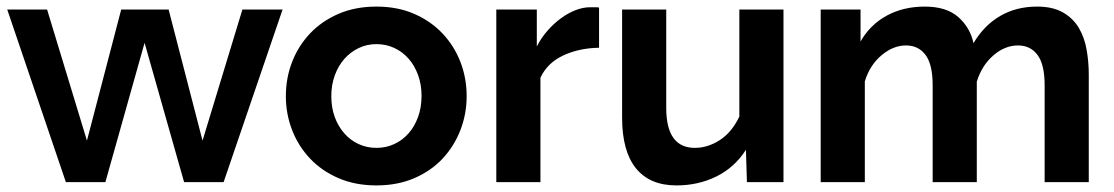

<svg xmlns="http://www.w3.org/2000/svg" viewBox="-20 -553 3382 583"><path d="M716 -524H838L659 0H539L419 -423L300 0H180L2 -524H123L244 -126L348 -524H492L595 -126Z M1123 10Q1059 10 1008 -12Q957 -34 921.5 -71.5Q886 -109 867 -158Q848 -207 848 -261Q848 -316 867 -365Q886 -414 921.5 -451.5Q957 -489 1008 -511Q1059 -533 1123 -533Q1187 -533 1237.5 -511Q1288 -489 1323.5 -451.5Q1359 -414 1378 -365Q1397 -316 1397 -261Q1397 -207 1378 -158Q1359 -109 1324 -71.5Q1289 -34 1238 -12Q1187 10 1123 10ZM986 -261Q986 -226 996.5 -197.5Q1007 -169 1025.5 -148Q1044 -127 1069 -115.5Q1094 -104 1123 -104Q1152 -104 1177 -115.5Q1202 -127 1220.5 -148Q1239 -169 1249.5 -198Q1260 -227 1260 -262Q1260 -296 1249.5 -325Q1239 -354 1220.5 -375Q1202 -396 1177 -407.5Q1152 -419 1123 -419Q1094 -419 1069 -407Q1044 -395 1025.5 -374Q1007 -353 996.5 -324Q986 -295 986 -261Z M1799 -408Q1738 -407 1690 -384.5Q1642 -362 1621 -317V0H1487V-524H1610V-412Q1624 -439 1643 -460.5Q1662 -482 1684 -498Q1706 -514 1728.5 -522.5Q1751 -531 1772 -531Q1783 -531 1788.5 -531Q1794 -531 1799 -530Z M2034 10Q1953 10 1911 -42Q1869 -94 1869 -196V-524H2003V-225Q2003 -104 2090 -104Q2129 -104 2165.5 -127.5Q2202 -151 2225 -199V-524H2359V0H2248L2245 -98Q2210 -44 2155 -17Q2100 10 2034 10Z M3286 0H3152V-294Q3152 -357 3130.5 -386Q3109 -415 3071 -415Q3031 -415 2996 -384.5Q2961 -354 2946 -305V0H2812V-294Q2812 -357 2790.5 -386Q2769 -415 2731 -415Q2692 -415 2656.5 -385Q2621 -355 2606 -306V0H2472V-524H2593V-427Q2622 -478 2672.5 -505.5Q2723 -533 2788 -533Q2854 -533 2890 -501Q2926 -469 2936 -422Q2968 -476 3017 -504.5Q3066 -533 3129 -533Q3177 -533 3208 -515Q3239 -497 3256 -468Q3273 -439 3279.5 -402Q3286 -365 3286 -327Z"/></svg>

Font: IngvarSans
Style: Bold
Weight: 700
Version: Version 3.000